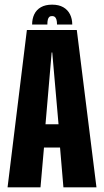

<svg xmlns="http://www.w3.org/2000/svg" viewBox="-20 -805 447 825"><path d="M12.5 0H154L169 -171H238L252.5 0H394.5L310 -676H95.5ZM175.5 -271 202 -579.5H204.5L231.5 -271ZM204 -785Q175 -785 155.8 -774Q136.5 -763 127.2 -743.5Q118 -724 118 -699.5H183.5Q183.5 -712.5 185.5 -720.5Q187.5 -728.5 191.8 -732.2Q196 -736 204 -736Q211 -736 215.5 -732.5Q220 -729 222.5 -721Q225 -713 225 -699.5H290.5Q290.5 -724 280.8 -743.5Q271 -763 251.8 -774Q232.5 -785 204 -785Z"/></svg>

Font: Anybody ExtraCondensed
Style: Bold
Weight: 700
Width: 2
Version: Version 1.113;gftools[0.9.25]